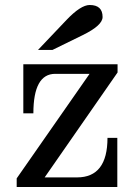

<svg xmlns="http://www.w3.org/2000/svg" viewBox="-20 -744 555 764"><path d="M446.8 0H46.4V-34.2L336.4 -450.2H199.7Q112.8 -450.2 112.8 -293H72.8V-488.3H447.8V-455.6L157.7 -38.1H286.6Q407.7 -38.1 407.7 -195.3H446.8ZM189 -545.4H131.3L244.6 -664.6Q301.3 -724.1 336.9 -724.1Q388.2 -724.1 388.2 -676.3Q388.2 -643.1 309.6 -604.5Z"/></svg>

Font: Munson
Style: Regular
Weight: 400
Designer: Paul James MIller
Foundry: High-Logic / Made with FontCreator
Version: Version 2.10;May 5, 2019;FontCreator 11.5.0.2430 64-bit